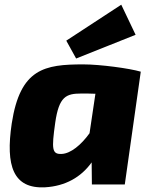

<svg xmlns="http://www.w3.org/2000/svg" viewBox="-20 -785 643 817"><path d="M557 -637 496 -765 262 -612 304 -536ZM335 -511C170 -511 66 -494 30 -260C3 -79 36 19 172 12C258 7 325 -31 370 -94L371 0H511L579 -480C532 -494 406 -511 335 -511ZM243 -130C201 -128 199 -149 215 -263C231 -374 261 -387 326 -387C346 -387 366 -387 386 -386L361 -218C325 -168 281 -132 243 -130Z"/></svg>

Font: Exo 2 Extra Bold
Style: Italic
Weight: 800
Italic angle: -8°
Designer: Natanael Gama
Version: Version 1.001;PS 001.001;hotconv 1.0.88;makeotf.lib2.5.64775